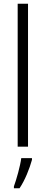

<svg xmlns="http://www.w3.org/2000/svg" viewBox="-20 -846 242 1021"><path d="M129 -66V-826H74V-66ZM150 4V-5H93C88 36 67 110 54 145V155H84C113 112 137 51 150 4Z"/></svg>

Font: Noto Sans Malayalam UI Condensed Light
Style: Regular
Weight: 300
Width: 3
Designer: Jelle Bosma - Monotype Design Team
Foundry: Monotype Imaging Inc.
Version: Version 2.104